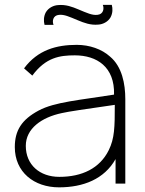

<svg xmlns="http://www.w3.org/2000/svg" viewBox="-20 -765 605 800"><path d="M445.8 -744.8H408.3C414.6 -730.2 411.5 -705.2 385.4 -703.1C363.5 -701 343.8 -710.4 306.2 -726C281.2 -736.5 254.2 -746.9 221.9 -743.8C204.2 -742.7 182.3 -733.3 170.8 -713.5C161.5 -695.8 161.5 -677.1 165.6 -661.5H203.1C196.9 -676 200 -701 226 -703.1C247.9 -705.2 267.7 -695.8 305.2 -680.2C330.2 -669.8 357.3 -659.4 389.6 -662.5C407.3 -663.5 429.2 -672.9 440.6 -692.7C450 -710.4 450 -729.2 445.8 -744.8ZM502.1 0V-352.1C502.1 -415.6 488.5 -487.5 438.5 -529.2C404.2 -560.4 353.1 -578.1 300 -578.1C215.6 -578.1 137.5 -557.3 80.2 -480.2L114.6 -450C170.8 -526 229.2 -534.4 291.7 -534.4C383.3 -534.4 458.3 -486.5 455.2 -370.8C313.5 -347.9 208.3 -340.6 140.6 -304.2C70.8 -266.7 41.7 -221.9 41.7 -152.1C41.7 -47.9 121.9 15.6 226 15.6C327.1 15.6 414.6 -18.8 461.5 -102.1V0ZM433.3 -139.6C395.8 -63.5 321.9 -28.1 227.1 -28.1C145.8 -28.1 87.5 -78.1 87.5 -157.3C87.5 -229.2 153.1 -276 237.5 -293.8C263.5 -300 335.4 -310.4 458.3 -328.1C458.3 -234.4 457.3 -188.5 433.3 -139.6Z"/></svg>

Font: Manrope Thin
Style: Regular
Weight: 100
Width: 4
Designer: Michael Sharanda
Foundry: Michael Sharanda
Version: Version 2.000;PS 002.000;hotconv 1.0.88;makeotf.lib2.5.64775